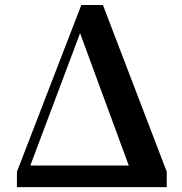

<svg xmlns="http://www.w3.org/2000/svg" viewBox="-20 -765 744 785"><path d="M49.2 0V-62.7L312.5 -744.6H400.8L661.8 -62.7V0H538.9L298.1 -654.6H316.6L311.9 -641.3L70.8 0ZM60.8 0 73.3 -88.3H610.3V0Z"/></svg>

Font: Noto Serif SC
Style: Regular
Weight: 200
Designer: Ryoko NISHIZUKA 西塚涼子 (kana & ideographs); Frank Grießhammer (Latin, Greek & Cyrillic); Wenlong ZHANG 张文龙 (bopomofo); San
Foundry: Adobe
Version: Version 2.001;hotconv 1.1.0;makeotfexe 2.6.0